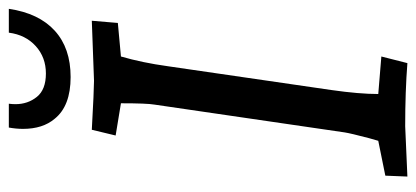

<svg xmlns="http://www.w3.org/2000/svg" viewBox="-274 -664 943 435"><g transform="rotate(-90 197.5 -446.5)"><path d="M368 -710 363 -651 287 -644Q273 -596 265 -538L211 -167Q202 -104 202 -61L287 -54L272 5Q208 0 129 0L15 5L17 -45L96 -61Q97 -65 102 -82Q113 -124 115 -137L178 -568Q181 -585 181 -644L108 -656L121 -710Q212 -705 232 -705ZM146 -794Q123 -821 123 -866Q123 -881 126 -898H180Q179 -890 179 -883Q179 -855 195.5 -834.5Q212 -814 248.5 -814Q285 -814 310.5 -837Q336 -860 341 -898H395Q385 -830 345.5 -794Q306 -758 240.5 -758Q175 -758 146 -794Z"/></g></svg>

Font: Andada SC
Style: Italic
Weight: 400
Italic angle: -8.29999°
Designer: Carolina Giovagnoli
Foundry: Carolina Giovagnoli
Version: Version 1.003